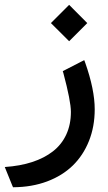

<svg xmlns="http://www.w3.org/2000/svg" viewBox="-46 -536 455 807"><path d="M5.9 244.6 -21 178.2 -25.9 166Q38.6 161.6 89.4 145Q140.1 128.4 176.5 100.1Q212.9 71.8 232.4 29.8Q252 -12.2 252 -65.9Q252 -110.4 220.2 -229.5L217.8 -236.8L225.1 -240.7L298.3 -278.3L308.1 -283.2L312 -272.9Q352.1 -159.2 352.1 -76.7Q352.1 -3.9 327.9 56.6Q303.7 117.2 259.8 159.9Q215.8 202.6 151.9 226.6Q87.9 250.5 10.3 251H8.8ZM244.6 -515.6 320.8 -439 244.6 -362.8 168 -439Z"/></svg>

Font: Samim Medium FD
Style: Medium-FD
Weight: 500
Foundry: DejaVu fonts team - Redesigned by Saber Rastikerdar
Version: Version 4.0.5